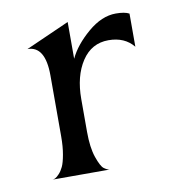

<svg xmlns="http://www.w3.org/2000/svg" viewBox="-53 -420 426 468"><g transform="rotate(-10 160.0 -186.0)"><path d="M144 -281Q159 -313 193.5 -342.5Q228 -372 263 -372Q285 -372 296 -366V-284Q274 -311 234 -311Q192 -311 168 -274.5Q144 -238 144 -181V-100Q144 -61 152.5 -36.5Q161 -12 168.5 -6.5Q176 -1 182 0H41Q44 0 48 -2Q52 -4 58 -10.5Q64 -17 68.5 -26.5Q73 -36 76.5 -55.5Q80 -75 80 -100V-251Q80 -324 36 -324L144 -372Z"/></g></svg>

Font: Bellefair
Style: Regular
Weight: 400
Designer: Nick Shinn, Liron Lavi Turkenic
Foundry: Shinntype
Version: Version 1.003;PS 001.003;hotconv 1.0.88;makeotf.lib2.5.64775